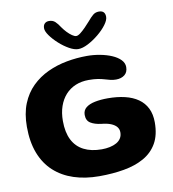

<svg xmlns="http://www.w3.org/2000/svg" viewBox="-95 -940 954 1061"><g transform="rotate(-10 382.0 -409.0)"><path d="M376.5 39.5Q298 39.5 234 18.5Q170 -2.5 124 -44.5Q78 -86.5 53.5 -150Q29 -213.5 29 -298.5Q29 -372.5 51.2 -427.5Q73.5 -482.5 112.5 -520.8Q151.5 -559 202 -582.5Q252.5 -606 309.5 -616.5Q366.5 -627 423.5 -627Q460.5 -627 496.5 -620.2Q532.5 -613.5 562.2 -600.8Q592 -588 609.5 -569.8Q627 -551.5 627 -529Q627 -500 608.2 -485.2Q589.5 -470.5 560.5 -470.5Q544 -470.5 529.2 -474Q514.5 -477.5 498.2 -482.5Q482 -487.5 460.8 -491Q439.5 -494.5 410 -494.5Q369 -494.5 336 -480.8Q303 -467 279.5 -441Q256 -415 243.2 -378.2Q230.5 -341.5 230.5 -296Q230.5 -232 252 -189.5Q273.5 -147 315 -125.8Q356.5 -104.5 415.5 -104.5Q439.5 -104.5 460.8 -109Q482 -113.5 498.2 -122.5Q514.5 -131.5 523.5 -145.8Q532.5 -160 532.5 -179.5Q532.5 -197 522 -210Q511.5 -223 490.2 -231.8Q469 -240.5 436.5 -243.5Q400 -248 377.5 -262Q355 -276 355 -308Q355 -333.5 373.5 -348.5Q392 -363.5 424 -370Q456 -376.5 496 -376.5Q549 -376.5 592 -366.2Q635 -356 665.8 -334.5Q696.5 -313 713 -279.8Q729.5 -246.5 729.5 -200.5Q729.5 -130 702.8 -83.5Q676 -37 628 -10Q580 17 515.8 28.2Q451.5 39.5 376.5 39.5ZM384 -672.5Q362 -672.5 333.5 -688.5Q305 -704.5 278.5 -728.5Q252 -752.5 234.5 -777Q217 -801.5 217 -818.5Q217 -835.5 226.2 -844.5Q235.5 -853.5 250.5 -853.5Q271.5 -853.5 284.8 -841.2Q298 -829 312 -807Q322 -792.5 335.5 -778.2Q349 -764 362.5 -754.8Q376 -745.5 385.5 -745.5Q395 -745.5 409 -756.2Q423 -767 438.5 -782.8Q454 -798.5 466.5 -813Q484 -834 497.8 -845.5Q511.5 -857 531 -857Q566 -857 566 -821.5Q566 -803 547.2 -777.8Q528.5 -752.5 499.2 -728.5Q470 -704.5 439 -688.5Q408 -672.5 384 -672.5Z"/></g></svg>

Font: Gluten SemiBold
Style: Regular
Weight: 600
Designer: Tyler Finck
Foundry: Etcetera Type Company
Version: Version 1.300